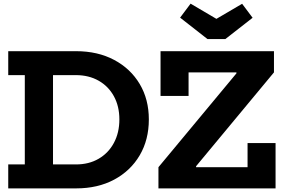

<svg xmlns="http://www.w3.org/2000/svg" viewBox="-20 -1042 1564 1062"><path d="M336.6 0V-132.5H399.1Q471.5 -132.3 525.8 -164Q580 -195.6 610.1 -251.9Q640.3 -308.1 640.3 -381.6Q640.3 -454.2 610.1 -509.4Q580 -564.6 525.8 -595.5Q471.5 -626.5 399.1 -626.5H336.6V-758.9H401.2Q520.8 -758.8 611.4 -710.6Q702 -662.4 752.7 -577.4Q803.3 -492.4 803.3 -381.4Q803.3 -268.9 752.7 -182.9Q702 -96.9 611.4 -48.4Q520.8 0 401.2 0ZM25.6 0V-132.5H117.2V-626.5H25.6V-758.9H371V-626.5H273.2V-132.5H371V0ZM856.4 -117.2 1287.8 -636.3V-666.7L1495.4 -641.7L1064.6 -122.6V-89.2ZM1495.4 -758.9V-641.7H1023V-511.2H868V-758.9ZM1349.3 -250.5H1504.2V0H856.4V-117.2H1349.3ZM1226.4 -825.9 1377.2 -943.7 1319.2 -1021.1 1177 -937.7 1034.2 -1021.8 976.2 -944.4 1127.7 -825.9Z"/></svg>

Font: Hepta Slab ExtraLight
Style: Regular
Weight: 200
Designer: Michael LaGattuta
Foundry: Michael LaGattuta
Version: Version 1.100